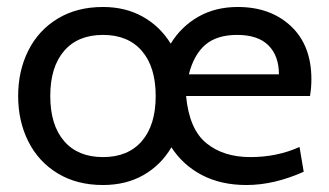

<svg xmlns="http://www.w3.org/2000/svg" viewBox="-20 -520 942 550"><path d="M868 -245H513Q522 -150 571 -110Q620 -70 697 -70Q774 -70 838 -99L850 -28Q765 10 686 10Q613 10 558.5 -18.5Q504 -47 471 -98Q441 -47 391 -18.5Q341 10 275 10Q200 10 145 -23.5Q90 -57 61 -115Q32 -173 32 -245Q32 -317 61 -375Q90 -433 145 -466.5Q200 -500 275 -500Q339 -500 388.5 -472.5Q438 -445 469 -395Q499 -444 548 -472Q597 -500 661 -500Q755 -500 813.5 -445Q872 -390 872 -293Q872 -268 868 -245ZM426 -245Q426 -328 386.5 -374Q347 -420 275 -420Q203 -420 163.5 -374Q124 -328 124 -245Q124 -162 163.5 -116Q203 -70 275 -70Q347 -70 386.5 -116Q426 -162 426 -245ZM779 -307Q779 -360 749 -390Q719 -420 659 -420Q601 -420 568 -391.5Q535 -363 521 -307Z"/></svg>

Font: Cabin
Style: Regular
Weight: 400
Designer: Pablo Impallari
Foundry: Pablo Impallari. http://www.impallari.com Igino Marini. http://www.ikern.com
Version: Version 2.200